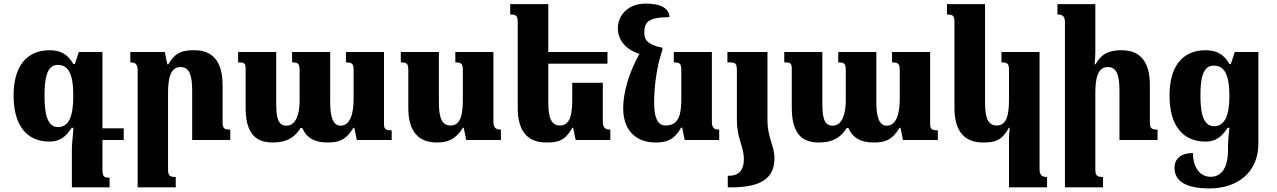

<svg xmlns="http://www.w3.org/2000/svg" viewBox="-20 -783 7144 1074"><path d="M593 211C559 211 553 203 553 162V0H672V-65H553V-492H421L399 -425H390C359 -481 316 -502 258 -502C127 -502 56 -410 56 -249C56 -83 128 9 257 9C309 9 346 -13 381 -68H391C384 6 382 35 382 59V265H593ZM304 -72C239 -72 229 -163 229 -248C229 -332 238 -420 303 -420C360 -420 390 -375 390 -247C390 -130 364 -72 304 -72Z M1268 -58C1229 -58 1225 -68 1225 -106V-308C1225 -445 1165 -502 1067 -502C1004 -502 962 -493 921 -423H916L902 -492H709V-434C736 -434 750 -425 750 -390V265H963V207C926 207 920 197 920 162V-261C920 -342 932 -408 990 -408C1040 -408 1055 -361 1055 -275V0H1268Z M1915 -492V-434C1955 -434 1958 -421 1958 -388V-231C1958 -151 1941 -80 1885 -80C1843 -80 1827 -128 1827 -212V-492H1614V-434C1651 -434 1656 -424 1656 -388V-219C1656 -145 1635 -80 1583 -80C1533 -80 1525 -128 1525 -212V-492H1312V-434C1349 -434 1354 -429 1354 -395V-181C1354 -43 1405 14 1504 14C1554 14 1618 5 1661 -67H1671C1696 -8 1745 14 1811 14C1873 14 1914 3 1957 -68H1962L1976 0H2171V-54C2133 -54 2128 -64 2128 -91V-492Z M2423 14C2483 14 2527 -1 2569 -68H2574L2588 0H2782V-58C2755 -58 2740 -67 2740 -102V-492H2527V-434C2564 -434 2569 -424 2569 -389V-231C2569 -151 2561 -81 2500 -81C2451 -81 2435 -126 2435 -211V-492H2222V-434C2260 -434 2264 -424 2264 -386V-179C2264 -44 2324 14 2423 14Z M3181 -68H3186L3200 0H3394V-58C3367 -58 3352 -67 3352 -102V-320H3181V-231C3181 -151 3173 -81 3112 -81C3063 -81 3047 -126 3047 -211V-427H3378V-492H3047V-760H2834V-702C2872 -702 2876 -692 2876 -654V-179C2876 -44 2936 14 3035 14C3095 14 3139 9 3181 -68Z M3790 -69H3796L3810 0H4003V-58C3976 -58 3962 -67 3962 -102V-492H3749V-434C3786 -434 3791 -424 3791 -389V-231C3791 -150 3781 -81 3704 -81C3658 -81 3639 -125 3639 -209C3639 -299 3654 -414 3685 -503V-516C3600 -532 3584 -564 3584 -598C3584 -656 3601 -687 3725 -687C3723 -735 3679 -763 3593 -763C3488 -763 3436 -693 3436 -625C3436 -555 3486 -503 3557 -482C3497 -375 3466 -264 3466 -178C3466 -43 3548 14 3646 14C3707 14 3751 1 3790 -69Z M4102 -114C4102 -4 4141 33 4141 109C4141 162 4118 200 4058 200H4051V265H4071C4247 265 4312 207 4312 103C4312 27 4273 -7 4273 -114V-492H4049V-434H4062C4094 -434 4102 -428 4102 -386Z M4970 -492V-434C5010 -434 5013 -421 5013 -388V-231C5013 -151 4996 -80 4940 -80C4898 -80 4882 -128 4882 -212V-492H4669V-434C4706 -434 4711 -424 4711 -388V-219C4711 -145 4690 -80 4638 -80C4588 -80 4580 -128 4580 -212V-492H4367V-434C4404 -434 4409 -429 4409 -395V-181C4409 -43 4460 14 4559 14C4609 14 4673 5 4716 -67H4726C4751 -8 4800 14 4866 14C4928 14 4969 3 5012 -68H5017L5031 0H5226V-54C5188 -54 5183 -64 5183 -91V-492Z M5624 265H5837V207C5810 207 5795 198 5795 163V-492H5582V-434C5619 -434 5624 -424 5624 -389V-231C5624 -151 5616 -81 5555 -81C5506 -81 5490 -126 5490 -211V-760H5277V-702C5315 -702 5319 -692 5319 -654V-179C5319 -44 5379 14 5478 14C5538 14 5582 9 5623 -68H5628C5626 -49 5624 -31 5624 -13Z M6455 -58C6416 -58 6412 -68 6412 -106V-308C6412 -445 6352 -502 6254 -502C6191 -502 6144 -488 6108 -423H6103C6105 -447 6107 -468 6107 -491V-760H5895V-702C5923 -702 5937 -693 5937 -658V265H6150V207C6113 207 6107 197 6107 162V-261C6107 -342 6119 -408 6177 -408C6227 -408 6242 -361 6242 -275V0H6455Z M6747 271C6898 271 7019 184 7019 21V-492H6887L6865 -425H6857C6826 -481 6783 -502 6724 -502C6593 -502 6522 -410 6522 -249C6522 -83 6594 9 6724 9C6775 9 6812 -13 6847 -68H6857C6850 -7 6849 21 6849 47V58C6849 153 6814 206 6752 206C6691 206 6653 151 6653 73C6589 73 6550 102 6550 156C6550 233 6618 271 6747 271ZM6771 -77C6706 -77 6695 -163 6695 -248C6695 -332 6704 -416 6769 -416C6826 -416 6857 -371 6857 -246C6857 -135 6830 -77 6771 -77Z"/></svg>

Font: Noto Serif Armenian Extra
Style: Regular
Weight: 800
Designer: Monotype Design Team
Foundry: Monotype Imaging Inc.
Version: Version 1.901